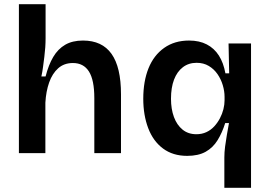

<svg xmlns="http://www.w3.org/2000/svg" viewBox="-20 -729 1285 914"><path d="M70 0V-323V-709H197V-547Q197 -526 195.5 -503.5Q194 -481 191 -458Q188 -435 185 -411.5Q182 -388 177 -365H197Q211 -420 233.5 -458Q256 -496 290.5 -516Q325 -536 375 -536Q466 -536 511 -472.5Q556 -409 556 -280V0H429V-262Q429 -348 403.5 -388.5Q378 -429 327 -429Q285 -429 257 -404Q229 -379 214 -336.5Q199 -294 196 -240V0Z M1048 165V21Q1048 -4 1051.5 -31Q1055 -58 1060 -87Q1065 -116 1070 -143H1052Q1038 -98 1016 -62Q994 -26 959 -6.5Q924 13 871 13Q803 13 756 -22Q709 -57 685.5 -119Q662 -181 662 -259Q662 -342 687 -404Q712 -466 761.5 -501Q811 -536 880 -536Q929 -536 964.5 -517.5Q1000 -499 1022 -464.5Q1044 -430 1053 -380H1071L1068 -522H1175V-263V165ZM915 -90Q941 -90 962.5 -100Q984 -110 1000 -127.5Q1016 -145 1027 -166Q1038 -187 1043.5 -209Q1049 -231 1049 -251V-268Q1049 -295 1040.5 -323.5Q1032 -352 1015.5 -376Q999 -400 974 -415Q949 -430 916 -430Q878 -430 850.5 -409Q823 -388 808.5 -350Q794 -312 794 -259Q794 -210 808 -172Q822 -134 849 -112Q876 -90 915 -90Z"/></svg>

Font: Bricolage Grotesque 16pt SemiBold
Style: Regular
Weight: 600
Version: Version 1.001;gftools[0.9.33.dev8+g029e19f]